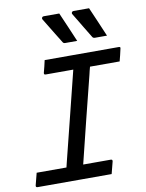

<svg xmlns="http://www.w3.org/2000/svg" viewBox="-100 -1015 825 1085"><g transform="rotate(-10 312.0 -472.5)"><path d="M317 -945Q337 -899 354 -859.5Q371 -820 390 -775H321Q311 -775 307 -783Q285 -819 271.5 -840.5Q258 -862 246.5 -881.5Q235 -901 217 -930Q215 -935 218 -940Q221 -945 228 -945ZM488 -945Q508 -899 525 -859.5Q542 -820 561 -775H492Q481 -775 477 -783Q455 -819 442 -840.5Q429 -862 417.5 -881.5Q406 -901 388 -930Q386 -935 389 -940Q392 -945 399 -945ZM451 0H26Q15 0 17 -11Q22 -30 26 -46Q30 -62 35 -81H206Q209 -95 213 -110Q217 -125 220 -138Q250 -257 280 -378Q310 -499 340 -619H181Q175 -619 173.5 -622.5Q172 -626 173 -630Q178 -649 182 -665Q186 -681 190 -700H615Q627 -700 623 -689Q619 -670 615 -654Q611 -638 606 -619H436Q433 -608 430 -596.5Q427 -585 425 -575Q394 -452 363 -328Q332 -204 302 -81H460Q471 -81 469 -70Q464 -51 460 -35Q456 -19 451 0Z"/></g></svg>

Font: Recursive Mn Lnr St
Style: Italic
Weight: 400
Italic angle: -15°
Monospace: yes
Version: Version 1.079;hotconv 1.0.112;makeotfexe 2.5.65598; ttfautoh